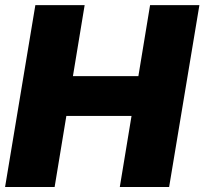

<svg xmlns="http://www.w3.org/2000/svg" viewBox="-31 -748 817 768"><path d="M-10.7 0 110.4 -727.5H307.6L260.7 -443.4H522.5L569.3 -727.5H766.6L645.5 0H448.2L495.1 -284.2H234.4L187.5 0Z"/></svg>

Font: Inter Tight Black
Style: Italic
Weight: 900
Italic angle: -9.39999°
Designer: Rasmus Andersson
Foundry: rsms
Version: Version 3.004; ttfautohint (v1.8.4.7-5d5b)